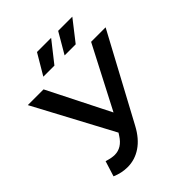

<svg xmlns="http://www.w3.org/2000/svg" viewBox="-246 -1039 1199 1199"><g transform="rotate(-45 353.0 -439.5)"><path d="M699 -700 395 -135Q355 -60 299.5 -22.5Q244 15 179 15Q127 15 76 -7L108 -109Q149 -96 176 -96Q239 -96 280 -161L291 -178L12 -700H151L358 -289L571 -700ZM287 -894H412L304 -757H206ZM474 -894H599L492 -757H394Z"/></g></svg>

Font: APTA Sans SemiBold
Style: Bold
Weight: 600
Version: Version 7.200